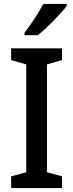

<svg xmlns="http://www.w3.org/2000/svg" viewBox="-20 -961 375 981"><path d="M321 -931V-941H201C178 -896 138 -836 105 -793V-781H173C219 -817 293 -893 321 -931ZM297 0V-60L220 -81V-632L297 -654V-714H37V-654L114 -632V-81L37 -60V0Z"/></svg>

Font: Noto Sans Devanagari SemiCondensed Medium
Style: Regular
Weight: 500
Width: 4
Designer: Jelle Bosma - Monotype Design Team
Foundry: Monotype Imaging Inc.
Version: Version 2.004